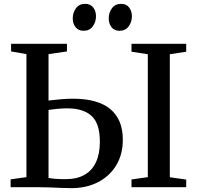

<svg xmlns="http://www.w3.org/2000/svg" viewBox="-20 -970 1020 995"><path d="M351 5Q330 5 299.2 3.8Q268.5 2.5 236 1.2Q203.5 0 175.5 0H35V-40.5L117 -52V-689.5L37.5 -703.5V-743H327V-703.5L231.5 -689.5V-449Q261.5 -452.5 294 -455.5Q326.5 -458.5 358 -458.5Q487 -458.5 551.8 -404.5Q616.5 -350.5 616.5 -246.5Q616.5 -168.5 581.5 -112Q546.5 -55.5 486.5 -25.2Q426.5 5 351 5ZM319.5 -41.5Q378.5 -41.5 418 -64Q457.5 -86.5 477.5 -129.8Q497.5 -173 497.5 -235.5Q497.5 -330 454.5 -369.2Q411.5 -408.5 329 -408.5Q303 -408.5 278.5 -406Q254 -403.5 231.5 -400.5V-48Q244.5 -45 267.8 -43.2Q291 -41.5 319.5 -41.5ZM746 -52V-689L661.5 -702V-743H945V-702L860 -689V-51.5L945 -39.5V0H661.5V-40ZM413 -810.5Q386 -810.5 371.5 -829.2Q357 -848 357 -874.5Q357 -904.5 373.8 -927.2Q390.5 -950 420.5 -950H421.5Q449 -950 463.2 -931.2Q477.5 -912.5 477.5 -885.5Q477.5 -856.5 460.8 -833.5Q444 -810.5 414 -810.5ZM599 -810.5Q572 -810.5 557.8 -829.2Q543.5 -848 543.5 -874.5Q543.5 -904.5 560.2 -927.2Q577 -950 607 -950H608Q635 -950 649.2 -931.2Q663.5 -912.5 663.5 -885.5Q663.5 -856.5 647 -833.5Q630.5 -810.5 600 -810.5Z"/></svg>

Font: Merriweather 60pt Medium
Style: Regular
Weight: 500
Version: Version 2.100